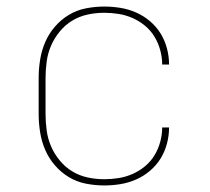

<svg xmlns="http://www.w3.org/2000/svg" viewBox="-20 -558 640 586"><path d="M298 8Q270 8 242 2.5Q214 -3 190 -17.5Q166 -32 147.5 -53.5Q129 -75 118 -100.5Q107 -126 102.5 -154Q98 -182 98 -210V-320Q98 -348 102.5 -376Q107 -404 118 -429.5Q129 -455 147.5 -476.5Q166 -498 190 -512.5Q214 -527 242 -532.5Q270 -538 298 -538Q323 -538 347.5 -534Q372 -530 395 -520Q418 -510 437.5 -493.5Q457 -477 470 -456Q483 -435 489.5 -410.5Q496 -386 496 -361H475Q475 -383 469 -405Q463 -427 451.5 -446Q440 -465 422.5 -479.5Q405 -494 384.5 -503Q364 -512 342 -515.5Q320 -519 298 -519Q272 -519 247 -513.5Q222 -508 200.5 -495Q179 -482 162.5 -462Q146 -442 136 -419Q126 -396 122.5 -370.5Q119 -345 119 -320V-210Q119 -185 122.5 -159.5Q126 -134 136 -111Q146 -88 162.5 -68Q179 -48 200.5 -35Q222 -22 247 -16.5Q272 -11 298 -11Q320 -11 342 -14.5Q364 -18 384.5 -27Q405 -36 422.5 -50.5Q440 -65 451.5 -84Q463 -103 469 -125Q475 -147 475 -169H496Q496 -144 489.5 -119.5Q483 -95 470 -74Q457 -53 437.5 -36.5Q418 -20 395 -10Q372 0 347.5 4Q323 8 298 8Z"/></svg>

Font: Iosevka Curly Slab ThEx
Style: Regular
Weight: 100
Width: 7
Monospace: yes
Designer: Belleve Invis
Foundry: Belleve Invis
Version: Version 11.1.0; ttfautohint (v1.8.3)